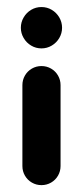

<svg xmlns="http://www.w3.org/2000/svg" viewBox="-20 -539 241 559"><path d="M160.7 -458.1Q160.7 -442.2 152.6 -428.3Q144.4 -414.4 130.7 -406.3Q117 -398.1 100.7 -398.1Q84.4 -398.1 70.7 -406.3Q57 -414.4 48.9 -428.3Q40.7 -442.2 40.7 -458.1Q40.7 -474.4 48.9 -488.3Q57 -502.2 70.7 -510.4Q84.4 -518.5 100.7 -518.5Q117 -518.5 130.7 -510.4Q144.4 -502.2 152.6 -488.3Q160.7 -474.4 160.7 -458.1ZM100.7 -346.7Q115.9 -346.7 128.7 -339.3Q141.5 -331.9 148.9 -319.1Q156.3 -306.3 156.3 -291.1V-55.6Q156.3 -40.4 148.9 -27.6Q141.5 -14.8 128.7 -7.4Q115.9 0 100.7 0Q85.6 0 72.8 -7.4Q60 -14.8 52.6 -27.6Q45.2 -40.4 45.2 -55.6V-291.1Q45.2 -306.3 52.6 -319.1Q60 -331.9 72.8 -339.3Q85.6 -346.7 100.7 -346.7Z"/></svg>

Font: 26F Galaxy Sans
Style: Regular
Weight: 400
Designer: C₂₉H₂₅N₃O₅
Version: Version 1.100;FEAKit 1.0